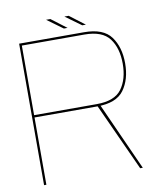

<svg xmlns="http://www.w3.org/2000/svg" viewBox="-85 -833 766 902"><g transform="rotate(-10 298.0 -382.0)"><path d="M52 0H63V-321H362Q453.5 -321 490 -371Q526.5 -421 526.5 -498Q526.5 -575 490 -625Q453.5 -675 362 -675H52ZM510.5 0H523L374.5 -329.5L362 -325.5ZM63 -332V-664H361.5Q446.5 -664 480.8 -618.2Q515 -572.5 515 -498Q515 -424.5 481.2 -378.2Q447.5 -332 361.5 -332ZM359 -708.5H376.5L304 -763.5H283.5ZM271.5 -708.5H289L216.5 -763.5H196Z"/></g></svg>

Font: Anybody SemiExpanded Thin
Style: Regular
Weight: 250
Width: 6
Version: Version 1.113;gftools[0.9.25]